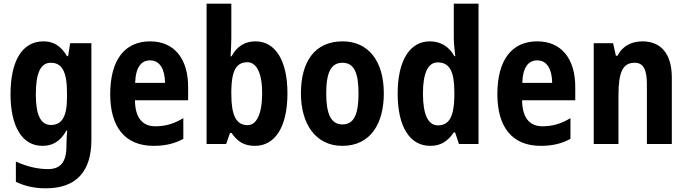

<svg xmlns="http://www.w3.org/2000/svg" viewBox="-20 -780 3723 1040"><path d="M215 -556C101 -556 37 -451 37 -270C37 -97 99 10 209 10C260 10 304 -9 340 -73H344C342 -51 340 -23 340 2V10C340 102 305 136 239 136C190 136 128 124 66 95V205C119 230 170 240 229 240C394 240 475 147 475 -21V-546H360L349 -476H343C307 -536 266 -556 215 -556ZM255 -440C314 -440 343 -396 343 -274V-253C343 -143 312 -103 256 -103C200 -103 174 -158 174 -268C174 -385 200 -440 255 -440Z M793 -556C656 -556 577 -456 577 -270C577 -93 656 10 812 10C875 10 926 -2 973 -28V-140C921 -109 876 -96 821 -96C751 -96 712 -143 711 -237H999V-309C999 -462 924 -556 793 -556ZM793 -453C846 -453 873 -405 874 -331H712C715 -419 747 -453 793 -453Z M1233 -574V-760H1099V0H1205L1226 -60H1234C1267 -12 1303 10 1361 10C1471 10 1537 -94 1537 -274C1537 -455 1470 -556 1364 -556C1305 -556 1263 -528 1234 -475H1229C1231 -508 1233 -548 1233 -574ZM1320 -443C1368 -443 1400 -387 1400 -276C1400 -159 1368 -102 1321 -102C1258 -102 1233 -158 1233 -270V-292C1235 -388 1255 -443 1320 -443Z M2059 -274C2059 -456 1970 -556 1836 -556C1684 -556 1610 -445 1610 -274C1610 -111 1688 10 1834 10C1989 10 2059 -113 2059 -274ZM1747 -273C1747 -388 1773 -440 1835 -440C1897 -440 1922 -388 1922 -274C1922 -160 1897 -106 1835 -106C1774 -106 1747 -161 1747 -273Z M2310 10C2370 10 2406 -16 2438 -63H2445L2466 0H2572V-760H2438V-574C2438 -541 2443 -510 2446 -476H2441C2413 -528 2366 -556 2308 -556C2201 -556 2134 -454 2134 -273C2134 -93 2200 10 2310 10ZM2352 -101C2299 -101 2271 -159 2271 -274C2271 -384 2298 -442 2351 -442C2416 -442 2441 -391 2441 -283V-256C2439 -150 2414 -101 2352 -101Z M2890 -556C2753 -556 2674 -456 2674 -270C2674 -93 2753 10 2909 10C2972 10 3023 -2 3070 -28V-140C3018 -109 2973 -96 2918 -96C2848 -96 2809 -143 2808 -237H3096V-309C3096 -462 3021 -556 2890 -556ZM2890 -453C2943 -453 2970 -405 2971 -331H2809C2812 -419 2844 -453 2890 -453Z M3460 -556C3405 -556 3353 -534 3325 -478H3316L3301 -546H3196V0H3330V-262C3330 -388 3352 -440 3418 -440C3467 -440 3484 -400 3484 -323V0H3619V-360C3619 -491 3558 -556 3460 -556Z"/></svg>

Font: Noto Sans Gujarati UI Condensed
Style: Bold
Weight: 700
Width: 3
Designer: Jelle Bosma - Monotype Design Team, Universal Thirst
Foundry: Monotype Imaging Inc.
Version: Version 2.106